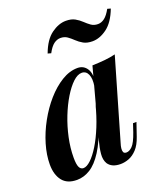

<svg xmlns="http://www.w3.org/2000/svg" viewBox="-144 -880 864 994"><g transform="rotate(-20 288.0 -383.0)"><path d="M161 -32Q179 -32 202 -53.5Q225 -75 249 -114Q273 -153 295 -207Q317 -261 333 -325L312 -217Q283 -132 250.5 -81Q218 -30 182.5 -8Q147 14 109 14Q55 14 29 -19.5Q3 -53 3 -109Q3 -161 20 -218.5Q37 -276 67.5 -331.5Q98 -387 137 -431.5Q176 -476 220 -503Q264 -530 308 -530Q342 -530 360 -501.5Q378 -473 369 -415L358 -409Q365 -451 354.5 -475Q344 -499 320 -499Q297 -499 271.5 -475Q246 -451 221 -410Q196 -369 175.5 -317Q155 -265 143 -209Q131 -153 131 -100Q131 -63 138.5 -47.5Q146 -32 161 -32ZM386 -516Q422 -517 453.5 -520Q485 -523 514 -530L385 -86Q381 -74 379.5 -61.5Q378 -49 381.5 -40.5Q385 -32 398 -32Q414 -32 431 -49Q448 -66 466 -118L481 -163H500L475 -90Q461 -49 440 -26.5Q419 -4 395.5 5Q372 14 349 14Q301 14 281 -16Q268 -38 271 -70Q274 -102 284 -139ZM335 -780Q365 -780 384.5 -769Q404 -758 419 -743.5Q434 -729 449.5 -718Q465 -707 487 -707Q506 -707 523.5 -720.5Q541 -734 558 -765L576 -760Q550 -692 510 -662.5Q470 -633 430 -633Q400 -633 380.5 -644Q361 -655 346 -669.5Q331 -684 315.5 -695Q300 -706 278 -706Q259 -706 241.5 -693Q224 -680 207 -648L189 -653Q214 -721 254.5 -750.5Q295 -780 335 -780Z"/></g></svg>

Font: Playfair Display SemiBold
Style: Italic
Weight: 600
Italic angle: -14°
Designer: Claus Eggers Sørensen
Foundry: Claus Eggers Sørensen
Version: Version 1.203